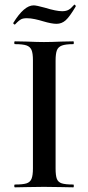

<svg xmlns="http://www.w3.org/2000/svg" viewBox="-20 -802 378 822"><path d="M294 -12Q296 -12 296 -6Q296 0 294 0Q261 0 242 -1L168 -2L96 -1Q77 0 44 0Q41 0 41 -6Q41 -12 44 -12Q78 -12 93.5 -17Q109 -22 115 -36.5Q121 -51 121 -81V-544Q121 -574 115 -588Q109 -602 93.5 -607.5Q78 -613 44 -613Q41 -613 41 -619Q41 -625 44 -625L96 -624Q140 -622 168 -622Q198 -622 244 -624L294 -625Q296 -625 296 -619Q296 -613 294 -613Q261 -613 245 -607Q229 -601 223.5 -586.5Q218 -572 218 -542V-81Q218 -50 223.5 -36Q229 -22 244.5 -17Q260 -12 294 -12ZM43 -697Q41 -697 38.5 -699.5Q36 -702 37 -704Q83 -779 124 -779Q136 -779 172 -769Q221 -754 246 -754Q263 -754 273.5 -760Q284 -766 297 -781Q297 -782 299 -782Q301 -782 303 -779Q305 -776 304 -774Q278 -730 261 -715Q244 -700 222 -700Q201 -700 164 -711Q148 -716 129.5 -720Q111 -724 95 -724Q78 -724 69.5 -719Q61 -714 54 -707Q47 -700 44 -697Z"/></svg>

Font: Cormorant SC SemiBold
Style: Regular
Weight: 600
Designer: Christian Thalmann (Catharsis Fonts)
Version: Version 3.000